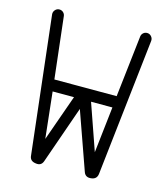

<svg xmlns="http://www.w3.org/2000/svg" viewBox="-101 -738 708 816"><g transform="rotate(15 253.0 -329.5)"><path d="M421 -637Q422 -646 429 -652.5Q436 -659 446 -659Q457 -659 464.5 -650.5Q472 -642 471 -631L403 -27Q400 -4 377 -1Q351 3 343 -19L253 -273L164 -19Q156 3 132 -1Q106 -4 104 -27L35 -631Q34 -642 41.5 -650.5Q49 -659 60 -659Q70 -659 77 -652.5Q84 -646 85 -637L116 -366H390ZM122 -315 144 -112 216 -315ZM291 -315 362 -112 385 -315Z"/></g></svg>

Font: Libertine Sup
Style: Regular
Weight: 400
Designer: Bastien Sozeau
Foundry: NBR — Bastien Sozeau
Version: Version 2.003; ttfautohint (v1.8.4.7-5d5b);gftools[0.9.33]